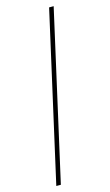

<svg xmlns="http://www.w3.org/2000/svg" viewBox="-148 -884 630 1100"><g transform="rotate(-15 167.0 -333.5)"><path d="M266 -833 41 166H68L293 -833Z"/></g></svg>

Font: Noto Sans Gurmukhi UI ExtraCondensed Thin
Style: Regular
Weight: 100
Width: 2
Designer: Jelle Bosma - Monotype Design Team
Foundry: Monotype Imaging Inc.
Version: Version 2.004